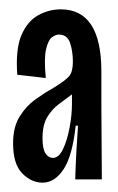

<svg xmlns="http://www.w3.org/2000/svg" viewBox="-20 -685 252 411"><path d="M71 -294Q47 -294 27.5 -314Q8 -334 8 -378Q8 -413 22 -435.5Q36 -458 55.5 -472Q75 -486 93 -496Q121 -513 128.5 -522.5Q136 -532 136 -553Q136 -575 130 -593Q124 -611 106 -611Q99 -611 91 -605Q83 -599 78.5 -579Q74 -559 78 -518L17 -525Q13 -580 26 -610Q39 -640 62 -652.5Q85 -665 110 -665Q197 -665 197 -532V-456Q197 -417 197.5 -378.5Q198 -340 198 -301H141Q142 -333 143.5 -361Q145 -389 147 -416H142Q135 -351 116 -322.5Q97 -294 71 -294ZM93 -347Q106 -347 115 -366Q124 -385 129 -412Q134 -439 134 -462V-483Q121 -473 106.5 -462.5Q92 -452 81.5 -435Q71 -418 71 -389Q71 -366 77.5 -356.5Q84 -347 93 -347Z"/></svg>

Font: Bricolage Grotesque 96pt Condensed Light
Style: Regular
Weight: 300
Width: 3
Designer: Mathieu Triay
Foundry: Atelier Triay
Version: Version 1.001; ttfautohint (v1.8.4.7-5d5b);gftools[0.9.33.de